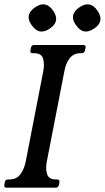

<svg xmlns="http://www.w3.org/2000/svg" viewBox="-29 -868 485 888"><path d="M187.5 -121Q180.8 -87 188.8 -62.5Q196.8 -38 229.8 -38H234.8Q247.8 -38 245.8 -25L243.8 -13Q240.8 0 227.8 0H1.2Q-11.8 0 -8.8 -13L-6.8 -25Q-4.8 -38 8.2 -38H14.2Q48.2 -38 65.8 -62.5Q83.2 -87 90 -121L171.2 -539Q177.5 -574 169.9 -598Q162.2 -622 128.2 -622H122.2Q109.2 -622 111.5 -635L114.2 -647Q116.2 -660 129.2 -660H355.8Q368.8 -660 366.8 -647L364 -635Q361.8 -622 348.8 -622H343.8Q310.8 -622 292.9 -598Q275 -574 268.8 -539ZM178.8 -847.5Q200.5 -843 217.2 -818Q233.8 -793.8 230.2 -773Q225.8 -752 200.8 -735.5Q176.5 -719 154.8 -722.8Q135 -726.8 117.2 -752Q100 -775.2 104.2 -797Q108.8 -818 133.8 -834.5Q158 -851 178.8 -847.5ZM383.8 -847.5Q405.5 -843 422.2 -818Q438.8 -793.8 435.2 -773Q430.8 -752 405.8 -735.5Q381.5 -719 359.8 -722.8Q340 -726.8 322.2 -752Q305 -775.2 309.2 -797Q313.8 -818 338.8 -834.5Q363 -851 383.8 -847.5Z"/></svg>

Font: Young Serif Light
Style: Italic
Weight: 300
Italic angle: -10.979°
Designer: Bastien Sozeau
Foundry: NBR — Bastien Sozeau
Version: Version 5.001